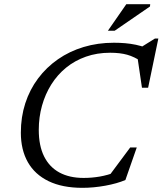

<svg xmlns="http://www.w3.org/2000/svg" viewBox="-20 -891 780 921"><path d="M535.5 -65.5 498.5 -41 604.5 -183.5H636L581.5 -27.5Q541.5 -10.5 485 -0.2Q428.5 10 375.5 10Q279 10 213 -22Q147 -54 113.5 -113.2Q80 -172.5 80 -254.5Q80 -329.5 101.2 -395.2Q122.5 -461 162.5 -514.5Q202.5 -568 257.8 -606.5Q313 -645 381 -665.5Q449 -686 526.5 -686Q554 -686 580.2 -683.8Q606.5 -681.5 632 -676.2Q657.5 -671 681.5 -661.5L652.5 -662L723 -706H739.5L690.5 -470H661L639 -619L661 -594.5Q624 -619 589.8 -628.5Q555.5 -638 508.5 -638Q445.5 -638 392.2 -619.2Q339 -600.5 297.2 -566.5Q255.5 -532.5 226.2 -486Q197 -439.5 181.5 -384.2Q166 -329 166 -268Q166 -192 191.5 -140.8Q217 -89.5 265 -63.5Q313 -37.5 381 -37.5Q420.5 -37.5 458.2 -44Q496 -50.5 535.5 -65.5ZM497.5 -743.5 586 -871H700.5L699.5 -860L530 -743.5Z"/></svg>

Font: Newsreader 16pt 16pt
Style: Italic
Weight: 400
Italic angle: -17°
Version: Version 1.003